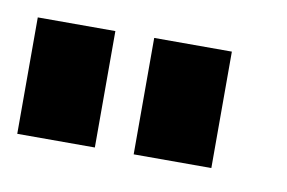

<svg xmlns="http://www.w3.org/2000/svg" viewBox="-35 -586 390 261"><g transform="rotate(10 160.5 -455.5)"><path d="M107.1 -535.7V-375H0V-535.7ZM267.9 -535.7V-375H160.7V-535.7Z"/></g></svg>

Font: Jersey 10
Style: Regular
Weight: 400
Designer: Sarah Cadigan-Fried
Version: Version 1.000